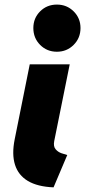

<svg xmlns="http://www.w3.org/2000/svg" viewBox="-20 -807 370 835"><path d="M212.9 7.8Q143.1 4.9 101.3 -20Q59.6 -44.9 45.2 -90.6Q30.8 -136.2 43.9 -201.2L109.4 -527.3H283.2L215.8 -193.4Q211.4 -170.4 221.7 -158.2Q231.9 -146 247.3 -140.6Q262.7 -135.3 272.5 -132.8ZM227.5 -582Q184.1 -582 154.5 -611.8Q125 -641.6 125 -685.1Q125 -728 154.5 -757.6Q184.1 -787.1 227.5 -787.1Q270.5 -787.1 300.3 -757.6Q330.1 -728 330.1 -685.1Q330.1 -641.6 300.3 -611.8Q270.5 -582 227.5 -582Z"/></svg>

Font: Reddit Sans Black
Style: Italic
Weight: 900
Italic angle: -11.25°
Designer: Stephen Hutchings
Version: Version 1.013